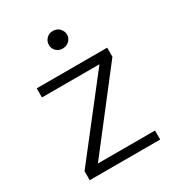

<svg xmlns="http://www.w3.org/2000/svg" viewBox="-161 -760 787 859"><g transform="rotate(-30 232.0 -330.5)"><path d="M415 0H51V-46.5L348 -427.5H51V-474.5H415V-427.5L120 -46.5H415ZM241.5 -570.5Q220.5 -570.5 207.8 -583.8Q195 -597 195 -615Q195 -633 207.8 -647Q220.5 -661 241.5 -661Q262.5 -661 275.8 -646.8Q289 -632.5 289 -615Q289 -596.5 275.2 -583.5Q261.5 -570.5 241.5 -570.5Z"/></g></svg>

Font: Betina Sans Light
Style: Regular
Weight: 300
Designer: Jonathan Pinhorn (font) & Cristiano Sobral (main changes)
Version: Version 2.001;October 6, 2020;FontCreator 13.0.0.2681 64-bit